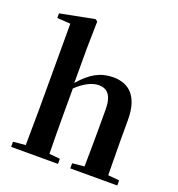

<svg xmlns="http://www.w3.org/2000/svg" viewBox="-145 -937 977 1056"><g transform="rotate(20 343.5 -409.5)"><path d="M452 0H659V-30L593 -36L591 -235V-359C591 -495 530 -552 436 -552C363 -552 306 -521 244 -449V-651L247 -810L234 -819L34 -780V-753L112 -748V-235L110 -37L38 -30V0H312V-30L249 -36C248 -93 247 -179 247 -235V-418C295 -464 340 -484 376 -484C425 -484 456 -454 456 -370V-235C456 -177 455 -93 454 -37L384 -30V0Z"/></g></svg>

Font: Noto Serif CJK KR
Style: Bold
Weight: 700
Designer: Ryoko NISHIZUKA 西塚涼子 (kana & ideographs); Frank Grießhammer (Latin, Greek & Cyrillic); Wenlong ZHANG 张文龙 (bopomofo); San
Foundry: Adobe
Version: Version 2.001;hotconv 1.1.0;makeotfexe 2.6.0